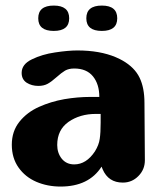

<svg xmlns="http://www.w3.org/2000/svg" viewBox="-20 -686 609 706"><path d="M350.1 -267.1H332Q273.9 -267.1 231.9 -237.8Q190.4 -208.5 190.4 -152.8Q190.4 -123.5 207 -102.5Q224.1 -81.5 252.9 -81.5Q297.4 -81.5 329.1 -129.4Q343.8 -153.3 346.7 -175.3Q350.1 -197.3 350.1 -235.4ZM511.2 -307.6 512.7 -96.7Q512.7 -62.5 488.8 -38.6Q465.3 -14.6 431.6 -14.6Q378.4 -14.6 357.4 -63.5L353.5 -73.2Q306.6 0 202.6 0Q154.3 0 113.3 -17.6Q72.8 -35.2 48.3 -69.8Q23.4 -105 23.4 -153.8Q23.4 -203.6 51.8 -238.8Q79.6 -273.4 123.5 -293Q167 -312.5 216.3 -321.3Q265.6 -329.6 311.5 -329.6H345.2Q345.2 -376.5 321.8 -405.3Q298.3 -434.1 252.9 -434.1Q232.9 -434.1 219.2 -426.3Q206.1 -418.5 187.5 -401.9Q169.4 -385.7 155.3 -377.9Q141.1 -370.1 121.1 -370.1Q96.7 -370.1 78.1 -381.8Q59.6 -394 59.6 -418Q59.6 -449.7 97.2 -467.8Q134.8 -486.3 182.6 -493.2Q231 -500.5 264.6 -500.5Q347.2 -500.5 405.8 -475.6Q421.4 -468.8 430.7 -463.4Q475.1 -438 493.2 -400.4Q511.2 -363.3 511.2 -307.6ZM177.7 -572.3Q120.6 -572.3 120.6 -618.7Q120.6 -665.5 177.7 -665.5Q234.4 -665.5 234.4 -618.7Q234.4 -572.3 177.7 -572.3ZM354.5 -572.3Q297.4 -572.3 297.4 -618.7Q297.4 -665.5 354.5 -665.5Q411.1 -665.5 411.1 -618.7Q411.1 -572.3 354.5 -572.3Z"/></svg>

Font: inglobal
Style: Bold
Weight: 700
Designer: Andrey Kochetov, Denis Davydov, Evgeny Yurtaev
Foundry: inglobal.ru
Version: Version 1.00 September 25, 2014, initial release